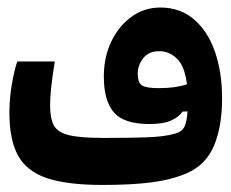

<svg xmlns="http://www.w3.org/2000/svg" viewBox="-20 -497 626 520"><path d="M258.3 3.9Q162.1 3.9 106.9 -14.6Q51.8 -33.2 28.6 -76.2Q5.4 -119.1 5.4 -192.4Q5.4 -230 12.2 -269.3Q19 -308.6 26.9 -330.6H128.4Q122.1 -291 118.9 -262.9Q115.7 -234.9 115.7 -210.4Q115.7 -176.8 125.7 -157.7Q135.7 -138.7 166.3 -131.1Q196.8 -123.5 258.3 -123.5Q262.2 -123.5 266.1 -123.5Q270 -123.5 273.9 -123.5Q326.2 -123.5 375.2 -125Q424.3 -126.5 453.1 -134.8Q472.7 -140.1 479.5 -153.8Q486.3 -167.5 487.8 -195.3L474.6 -194.8Q463.9 -179.7 442.9 -170.4Q421.9 -161.1 384.3 -161.1Q315.9 -161.1 288.6 -192.4Q261.2 -223.6 261.2 -290Q261.2 -341.8 281.2 -384Q301.3 -426.3 335.9 -451.4Q370.6 -476.6 414.1 -476.6Q467.8 -476.6 505.1 -444.8Q542.5 -413.1 562 -357.4Q581.5 -301.8 581.5 -230Q581.5 -154.8 559.6 -102.5Q537.6 -50.3 485.8 -27.8Q443.4 -9.8 389.2 -2.9Q335 3.9 258.3 3.9ZM486.3 -268.6Q480.5 -317.4 459.5 -337.9Q438.5 -358.4 411.6 -358.4Q382.8 -358.4 367.9 -339.4Q353 -320.3 353 -296.9Q353 -272.9 364.7 -265.6Q376.5 -258.3 409.2 -258.3Q433.1 -258.3 450.9 -260.7Q468.8 -263.2 486.3 -268.6Z"/></svg>

Font: Cascadia Mono PL SemiBold
Style: Regular
Weight: 600
Monospace: yes
Designer: Aaron Bell
Foundry: Saja Typeworks
Version: Version 2404.023; ttfautohint (v1.8.4)